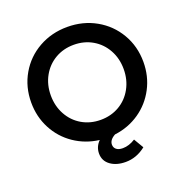

<svg xmlns="http://www.w3.org/2000/svg" viewBox="-163 -904 1204 1253"><g transform="rotate(-20 439.0 -277.5)"><path d="M692 -373Q692 -447 659 -506.5Q626 -566 568.5 -599.5Q511 -633 439 -633Q367 -633 309.5 -599.5Q252 -566 219 -506.5Q186 -447 186 -373Q186 -299 219 -239Q252 -179 309.5 -145.5Q367 -112 439 -112Q511 -112 568.5 -145.5Q626 -179 659 -239Q692 -299 692 -373ZM439 -757Q548 -757 637 -707Q726 -657 777.5 -569Q829 -481 829 -373Q829 -274 785.5 -191Q742 -108 665.5 -55.5Q589 -3 493 9Q451 32 451 65Q451 86 466.5 98.5Q482 111 511 111Q554 111 598 83L638 151Q574 202 498 202Q434 202 393 172Q352 142 352 91Q352 44 387 9Q291 -3 214 -55.5Q137 -108 93.5 -191Q50 -274 50 -373Q50 -481 101 -569Q152 -657 241 -707Q330 -757 439 -757Z"/></g></svg>

Font: Eudoxus Sans
Style: Bold
Weight: 700
Designer: Stijn de Vries
Foundry: tokotype
Version: Version 2.005